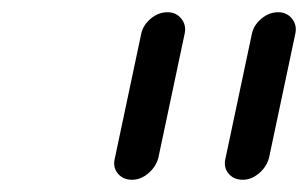

<svg xmlns="http://www.w3.org/2000/svg" viewBox="-20 -722 504 314"><path d="M211 -667Q214 -681 226.5 -691.5Q239 -702 254 -702Q268 -702 276.5 -691.5Q285 -681 282 -667L239 -464Q235 -449 222.5 -438.5Q210 -428 196 -428Q181 -428 172.5 -438.5Q164 -449 168 -464ZM392 -667Q395 -681 407.5 -691.5Q420 -702 435 -702Q449 -702 457.5 -691.5Q466 -681 463 -667L420 -464Q416 -449 403.5 -438.5Q391 -428 377 -428Q362 -428 353.5 -438.5Q345 -449 349 -464Z"/></svg>

Font: Sepalumica Med
Style: Italic
Weight: 500
Italic angle: -12°
Designer: Julieta Ulanovsky
Foundry: Julieta Ulanovsky
Version: Version 7.200